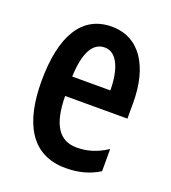

<svg xmlns="http://www.w3.org/2000/svg" viewBox="-109 -633 643 724"><g transform="rotate(20 213.0 -270.5)"><path d="M218 -551C99 -551 38 -450 38 -267C38 -103 94 10 235 10C285 10 329 -1 369 -26V-115C327 -88 290 -77 248 -77C177 -77 142 -131 141 -245H391V-309C391 -451 332 -551 218 -551ZM220 -468C269 -468 294 -406 294 -323H141C145 -423 173 -468 220 -468Z"/></g></svg>

Font: Noto Sans Display Condensed Medium
Style: Regular
Weight: 500
Width: 3
Designer: Monotype Design Team
Foundry: Monotype Imaging Inc.
Version: Version 1.900